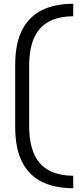

<svg xmlns="http://www.w3.org/2000/svg" viewBox="-20 -764 418 1018"><path d="M368.2 168V234Q272.2 234 203.4 200.6Q134.5 167.2 97.5 95.1Q60.5 23 60.5 -92V-418Q60.5 -533.8 97.5 -605.5Q134.5 -677.2 203.4 -710.6Q272.2 -744 368.2 -744V-678Q248 -676.5 191.2 -611.8Q134.5 -547 134.5 -413.2V-96.8Q134.5 36.2 191.2 101.4Q248 166.5 368.2 168Z"/></svg>

Font: Space Grotesk Variable Light
Style: Regular
Weight: 300
Designer: Florian Karsten
Foundry: Florian Karsten
Version: Version 2.000